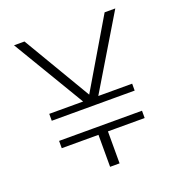

<svg xmlns="http://www.w3.org/2000/svg" viewBox="-127 -807 854 914"><g transform="rotate(-20 300.0 -350.0)"><path d="M273 -317 44 -700H97L310 -340H290L503 -700H557L327 -317ZM276 0V-177H324V0ZM90 -162V-199H510V-162ZM90 -301V-336H510V-301Z"/></g></svg>

Font: SUSE ExtraLight
Style: Regular
Weight: 250
Designer: Rene Bieder
Foundry: SUSE
Version: Version 1.000